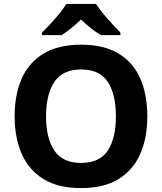

<svg xmlns="http://www.w3.org/2000/svg" viewBox="-20 -954 831 984"><path d="M735 -358Q735 -247 698.5 -164.5Q662 -82 587 -36Q512 10 395 10Q279 10 203.5 -36Q128 -82 91.5 -165Q55 -248 55 -359Q55 -469 91.5 -551.5Q128 -634 203.5 -679.5Q279 -725 396 -725Q512 -725 587.5 -679.5Q663 -634 699 -551.5Q735 -469 735 -358ZM216 -358Q216 -246 258.5 -182.5Q301 -119 395 -119Q491 -119 532.5 -182.5Q574 -246 574 -358Q574 -470 532.5 -534Q491 -598 396 -598Q301 -598 258.5 -534Q216 -470 216 -358ZM472 -934Q487 -911 509.5 -883.5Q532 -856 556 -830.5Q580 -805 597 -787V-774H498Q471 -789 446.5 -809Q422 -829 395 -854Q369 -829 345.5 -810Q322 -791 296 -774H195V-787Q214 -805 238 -831Q262 -857 284 -884Q306 -911 320 -934Z"/></svg>

Font: Noto Sans Cherokee
Style: Bold
Weight: 700
Designer: Monotype Design Team
Foundry: Monotype Imaging Inc.
Version: Version 2.001; ttfautohint (v1.8.4.7-5d5b)